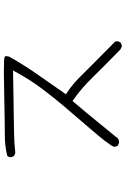

<svg xmlns="http://www.w3.org/2000/svg" viewBox="160 -842 679 1040"><g transform="rotate(-90 500.0 -321.5)"><path d="M713.4 -611.3Q716.3 -621.6 716.3 -627.4Q716.3 -634.3 712.9 -636.2Q705.6 -640.6 626.5 -640.6Q583.5 -640.6 464.1 -637.9Q344.7 -635.3 285.2 -635.3Q225.6 -635.3 175.3 -621.6L169.4 -609.9Q168.9 -608.4 168.9 -604.7Q168.9 -601.1 170.4 -595.9Q171.9 -590.8 175.3 -586.4Q183.1 -580.6 193.4 -578.6Q244.1 -584.5 298.3 -585.4L638.7 -590.8L627.9 -570.8Q586.4 -495.6 538.1 -431.6Q489.7 -367.7 448.7 -319.3L320.3 -169.4Q237.8 -73.7 226.1 -45.9Q225.6 -44.4 225.6 -43Q225.6 -31.7 231 -23.9L245.6 -17.1Q247.1 -16.6 248.5 -16.6Q261.7 -16.6 271 -23.4Q442.4 -234.4 465.8 -259.8L473.6 -268.6L483.4 -261.7Q546.9 -216.3 603 -158.2Q658.7 -101.1 752 -9.8Q760.7 -3.4 771.5 -1.5Q781.2 -3.4 790.5 -8.8L796.9 -22L795.9 -37.1Q645.5 -185.5 606 -226.1Q566.9 -266.1 521 -296.9L509.8 -304.2Q585.9 -412.6 630.4 -477.5Q674.8 -542.5 713.4 -611.3Z"/></g></svg>

Font: NaikaiFont
Style: ExtraLight
Weight: 200
Version: Version 1.89